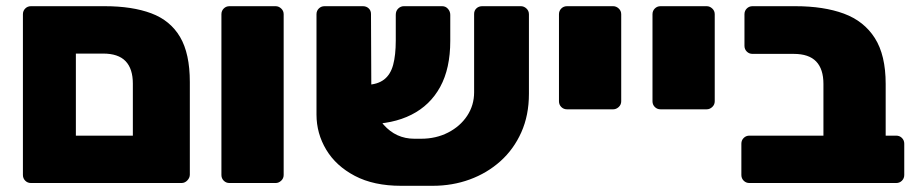

<svg xmlns="http://www.w3.org/2000/svg" viewBox="-20 -591 2964 620"><path d="M80 0Q69 0 61.5 -7.5Q54 -15 54 -26V-545Q54 -556 61.5 -563.5Q69 -571 80 -571H318Q407 -571 468.5 -548Q530 -525 561.5 -471.5Q593 -418 593 -326V-27Q593 -17 585 -8.5Q577 0 566 0ZM225 -153H409V-321Q409 -369 385.5 -393.5Q362 -418 313 -418H225Z M721 0Q710 0 702.5 -7.5Q695 -15 695 -26V-545Q695 -556 702.5 -563.5Q710 -571 721 -571H870Q880 -571 888 -563.5Q896 -556 896 -545V-26Q896 -15 888 -7.5Q880 0 870 0Z M1340 -143Q1388 -143 1427 -163Q1466 -183 1488.5 -217Q1511 -251 1511 -293V-546Q1511 -557 1518.5 -564Q1526 -571 1537 -571H1662Q1672 -571 1680 -563.5Q1688 -556 1688 -545V-288Q1688 -219 1663.5 -164Q1639 -109 1596 -70.5Q1553 -32 1497 -11.5Q1441 9 1377 9H1275Q1187 9 1126 -23Q1065 -55 1033.5 -107.5Q1002 -160 1002 -221V-545Q1002 -556 1009.5 -563.5Q1017 -571 1028 -571H1152Q1163 -571 1170.5 -564Q1178 -557 1178 -546L1179 -316Q1179 -233 1219 -188Q1259 -143 1318 -143ZM1164 -190V-317Q1199 -318 1220 -334Q1241 -350 1249.5 -381.5Q1258 -413 1258 -460V-543Q1258 -556 1266 -563.5Q1274 -571 1284 -571H1408Q1419 -571 1426.5 -562.5Q1434 -554 1434 -543V-459Q1434 -370 1401.5 -310.5Q1369 -251 1308.5 -220.5Q1248 -190 1164 -190Z M1811 -238Q1800 -238 1792.5 -245.5Q1785 -253 1785 -264V-545Q1785 -556 1792.5 -563.5Q1800 -571 1811 -571H1960Q1970 -571 1978 -563.5Q1986 -556 1986 -545V-264Q1986 -253 1978 -245.5Q1970 -238 1960 -238Z M2113 -238Q2102 -238 2094.5 -245.5Q2087 -253 2087 -264V-545Q2087 -556 2094.5 -563.5Q2102 -571 2113 -571H2262Q2272 -571 2280 -563.5Q2288 -556 2288 -545V-264Q2288 -253 2280 -245.5Q2272 -238 2262 -238Z M2400 0Q2389 0 2381.5 -7.5Q2374 -15 2374 -26V-127Q2374 -138 2381.5 -145.5Q2389 -153 2400 -153H2639V-320Q2639 -368 2615.5 -392.5Q2592 -417 2543 -417H2410Q2399 -417 2391.5 -424.5Q2384 -432 2384 -443V-545Q2384 -556 2391.5 -563.5Q2399 -571 2410 -571H2548Q2640 -571 2705 -547Q2770 -523 2805 -468Q2840 -413 2840 -320V-153H2874Q2885 -153 2892.5 -145.5Q2900 -138 2900 -127V-26Q2900 -15 2892.5 -7.5Q2885 0 2874 0Z"/></svg>

Font: Rubik ExtraBold
Style: Regular
Weight: 800
Designer: Hubert and Fischer
Foundry: Hubert and Fischer
Version: Version 2.300;gftools[0.9.30]